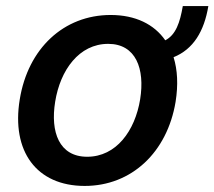

<svg xmlns="http://www.w3.org/2000/svg" viewBox="-20 -602 707 633"><path d="M666.9 -582H582.7C573.2 -527.3 559.7 -487.2 524.9 -469.1C488.3 -522 426.5 -552.6 344.8 -552.6C190 -552.6 72.1 -441.8 45.1 -274.1C17 -103.7 100.1 11 259.2 11C413.7 11 531.2 -99.8 558.9 -266.3C567.8 -322.1 565.3 -371.8 552.2 -413.4C617.5 -439.6 653.1 -498.9 666.9 -582ZM161.9 -266.7C178.6 -371.1 240.8 -457.4 336.6 -457.4C428.3 -457.4 458.1 -375 442.1 -274.9C425.1 -170.1 362.9 -85.2 267.4 -85.2C175.1 -85.2 145.6 -166.5 161.9 -266.7Z"/></svg>

Font: Magic Ui Pro Semi Bold
Style: Italic
Weight: 600
Italic angle: -9.39999°
Designer: Stefan Endress, Andreas Faust
Version: Version 1.000;FEAKit 1.0